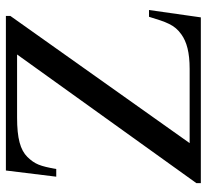

<svg xmlns="http://www.w3.org/2000/svg" viewBox="-45 -657 702 652"><g transform="rotate(-90 306.0 -331.0)"><path d="M598 -176H575C557 -117 548 -89 515 -66C490 -48 454 -38 398 -38H146L578 -647V-662H53L32 -491H58C68 -546 74 -563 99 -589C123 -613 162 -624 233 -624H447L10 -15V0H573Z"/></g></svg>

Font: XITS Math
Style: Regular
Weight: 400
Designer: MicroPress Inc., with final additions and corrections provided by Coen Hoffman, Elsevier (retired)
Version: Version 1.108